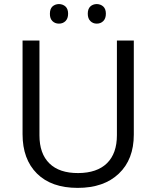

<svg xmlns="http://www.w3.org/2000/svg" viewBox="-20 -913 768 943"><path d="M637.2 -713.9V-252Q637.2 -129.9 563.5 -60.1Q490.2 9.8 361.3 9.8Q232.4 9.8 161.6 -60.5Q90.8 -130.9 90.8 -253.9V-713.9H173.8V-248Q173.8 -158.2 222.7 -110.4Q271.5 -62.5 364.3 -63Q456.5 -63.5 505.4 -111.3Q554.2 -159.2 554.2 -249V-713.9ZM455.1 -893.1Q474.6 -892.6 487.3 -880.9Q500 -869.1 500 -845.7Q500 -822.3 487.3 -809.6Q474.6 -796.9 455.1 -796.9Q436.5 -796.9 423.8 -809.6Q411.1 -822.3 411.1 -845.7Q411.1 -869.1 423.3 -880.9Q435.5 -892.6 455.1 -893.1ZM269.5 -893.1Q289.1 -892.6 301.8 -880.9Q314.5 -869.1 314.5 -845.7Q314.5 -822.3 301.8 -809.6Q289.1 -796.9 269.5 -796.9Q250 -796.9 237.3 -809.6Q224.6 -822.3 225.1 -845.7Q225.1 -869.1 237.3 -880.9Q250 -892.6 269.5 -893.1Z"/></svg>

Font: OpenSansHebrew-Regular
Style: Regular
Weight: 400
Foundry: Ascender Corporation, Yanek Iontef
Version: Version 2.001;PS 002.001;hotconv 1.0.70;makeotf.lib2.5.58329